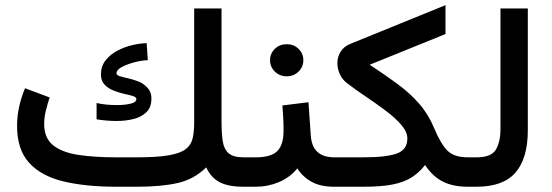

<svg xmlns="http://www.w3.org/2000/svg" viewBox="-20 -710 2098 730"><path d="M422.9 -111.8H498Q576.2 -111.8 620.8 -119.4Q665.5 -127 686.3 -143.1Q707 -159.2 712.6 -184.8Q718.3 -210.4 718.3 -246.1V-677.7H822.3V-247.6Q822.3 -203.1 826.9 -172.9Q831.5 -142.6 849.4 -127.2Q867.2 -111.8 906.2 -111.8H924.8V0H907.2Q846.7 0 814 -17.8Q781.2 -35.6 764.2 -73.7Q717.3 -27.8 654.5 -13.9Q591.8 0 501.5 0H422.9Q305.2 0 220.5 -20.5Q135.7 -41 90.3 -91.6Q44.9 -142.1 44.9 -231.4Q44.9 -269.5 53.2 -305.9Q61.5 -342.3 75.2 -374.5L168.9 -339.4Q161.1 -316.9 154.5 -290Q147.9 -263.2 147.9 -238.8Q147.9 -185.5 181.4 -158.2Q214.8 -130.9 276.6 -121.3Q338.4 -111.8 422.9 -111.8ZM347.2 -318.4Q379.9 -310.5 425.3 -310.5Q454.1 -310.5 476.3 -315.7Q498.5 -320.8 498.5 -333.5Q498.5 -340.8 484.9 -345Q471.2 -349.1 451.2 -353.5Q431.2 -357.9 411.1 -366Q391.1 -374 377.4 -388.4Q363.8 -402.8 363.8 -427.2Q363.8 -458 381.3 -480.5Q398.9 -502.9 426.3 -517.3Q453.6 -531.7 483.4 -538.6Q513.2 -545.4 537.6 -545.9L542 -481Q522.9 -481 494.9 -474.1Q466.8 -467.3 444.8 -456.1Q422.9 -444.8 422.9 -431.2Q422.9 -424.3 435.3 -420.4Q447.8 -416.5 466.3 -412.4Q484.9 -408.2 504.2 -401.1Q523.4 -394 536.6 -380.4Q555.7 -363.3 555.7 -335.4Q555.7 -302.2 536.9 -283.7Q518.1 -265.1 488 -257.6Q458 -250 423.3 -250Q404.3 -250 384.8 -251.7Q365.2 -253.4 347.2 -256.3Z M1053.7 -309.1 1152.8 -321.3 1161.6 -195.8Q1166.5 -111.8 1251.5 -111.8H1261.7V0H1250.5Q1198.7 0 1165 -18.6Q1131.3 -37.1 1110.4 -69.8Q1082.5 -35.2 1040.5 -17.6Q998.5 0 952.1 0H905.3V-111.8H952.1Q1010.3 -111.8 1034.2 -135.5Q1058.1 -159.2 1058.1 -212.9Q1058.1 -238.8 1056.9 -262.5Q1055.7 -286.1 1053.7 -309.1ZM1006.8 -481Q1006.8 -506.8 1025.1 -524.4Q1043.5 -542 1070.3 -542Q1096.7 -542 1115 -524.4Q1133.3 -506.8 1133.3 -481Q1133.3 -455.6 1115 -437.7Q1096.7 -419.9 1070.3 -419.9Q1043.5 -419.9 1025.1 -437.7Q1006.8 -455.6 1006.8 -481Z M1385.7 -463.9Q1445.3 -424.8 1492.4 -389.9Q1539.6 -355 1574.2 -315.2Q1608.9 -275.4 1630.9 -222.2Q1655.3 -163.6 1680.7 -137.7Q1706.1 -111.8 1758.8 -111.8H1772.5V0H1758.8Q1702.6 0 1663.8 -19.5Q1625 -39.1 1596.2 -82.5Q1573.7 -53.7 1544.9 -35.4Q1516.1 -17.1 1472.4 -8.5Q1428.7 0 1361.3 0H1242.2V-111.8H1360.8Q1448.2 -111.8 1488.5 -126.2Q1528.8 -140.6 1528.8 -183.6Q1528.8 -208.5 1505.6 -235.4Q1482.4 -262.2 1446.3 -289.3Q1410.2 -316.4 1370.8 -342.8Q1331.5 -369.1 1299.3 -394Q1281.2 -407.7 1272 -428.2Q1262.7 -448.7 1262.7 -469.7Q1262.7 -493.2 1274.7 -512.9Q1286.6 -532.7 1311.5 -543L1673.8 -690.4V-580.6Z M1752.9 -111.8H1792Q1847.7 -111.8 1865.2 -140.9Q1882.8 -169.9 1882.8 -219.2V-677.7H1986.8V-214.4Q1986.8 -108.4 1940.2 -54.2Q1893.6 0 1791.5 0H1752.9Z"/></svg>

Font: Vazirmatn RD UI Medium
Style: Regular
Weight: 500
Designer: Saber Rastikerdar
Foundry: Saber Rastikerdar
Version: Version 33.003